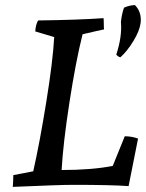

<svg xmlns="http://www.w3.org/2000/svg" viewBox="-20 -723 573 751"><path d="M453 -637Q456 -667 465 -693Q488 -703 508 -703Q535 -675 530 -633Q526 -602 501.5 -562Q477 -522 451 -499Q447 -499 441 -503.5Q435 -508 435 -510Q458 -580 453 -637ZM30 8Q31 0 31.5 -15Q32 -30 32 -38L110 -53Q135 -163 161 -324Q187 -485 192 -578L118 -600Q119 -625 129 -643Q287 -645 385 -652Q386 -645 386 -630Q386 -615 387 -608Q371 -605 303 -589Q277 -486 252 -325Q227 -164 221 -58Q339 -58 421 -74L468 -190Q495 -190 520 -181L483 5Q418 0 265 0Q214 0 30 8Z"/></svg>

Font: Albura Medium
Style: Italic
Weight: 462
Italic angle: -7°
Designer: Mercedes Jáuregui
Foundry: Omnibus-Type Team
Version: Version 1.000